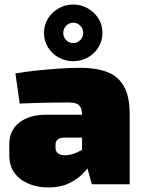

<svg xmlns="http://www.w3.org/2000/svg" viewBox="-20 -813 630 847"><path d="M333 -514Q404 -514 452.5 -495.5Q501 -477 526.5 -432.5Q552 -388 552 -310V0H385L356 -107L342 -127V-311Q341 -337 328.5 -349Q316 -361 283 -361Q244 -361 187.5 -360Q131 -359 67 -356L48 -489Q86 -496 138.5 -501.5Q191 -507 243 -510.5Q295 -514 333 -514ZM471 -307 470 -206H263Q244 -206 234.5 -197.5Q225 -189 225 -175V-159Q225 -146 235.5 -137Q246 -128 267 -128Q291 -128 317 -139.5Q343 -151 367 -169Q391 -187 408 -206V-142Q401 -125 386 -99Q371 -73 345.5 -47Q320 -21 282.5 -3.5Q245 14 193 14Q147 14 107.5 -2Q68 -18 44.5 -49.5Q21 -81 21 -128V-178Q21 -238 65.5 -272.5Q110 -307 186 -307ZM303 -793Q338 -793 367.5 -776Q397 -759 414.5 -731Q432 -703 432 -668Q432 -633 414.5 -604.5Q397 -576 367.5 -559.5Q338 -543 303 -543Q268 -543 238.5 -559.5Q209 -576 191.5 -604.5Q174 -633 174 -668Q174 -703 191.5 -731Q209 -759 238.5 -776Q268 -793 303 -793ZM303 -713Q285 -713 272 -699.5Q259 -686 259 -668Q259 -649 272 -636Q285 -623 303 -623Q321 -623 334 -636Q347 -649 347 -668Q347 -686 334 -699.5Q321 -713 303 -713Z"/></svg>

Font: Exo 2 Black
Style: Regular
Weight: 900
Designer: Natanael Gama
Foundry: Natanael Gama
Version: Version 2.010